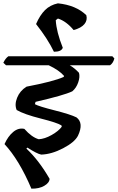

<svg xmlns="http://www.w3.org/2000/svg" viewBox="-30 -960 705 1150"><path d="M643 -623 655 -610Q648 -582 629 -569H388Q417 -552 443 -524Q450 -500 438.5 -466.5Q427 -433 403 -413Q353 -389 183 -350L179 -336Q202 -323 297 -299Q392 -275 428 -257Q473 -223 437 -147Q417 -108 348 -72Q279 -36 217 -34Q191 -39 134 -76L128 -70Q203 0 267 111Q266 135 235 153Q204 171 158 170Q85 -2 -3 -97Q18 -144 49.5 -170Q81 -196 116 -188Q160 -138 202 -126Q238 -128 279.5 -151.5Q321 -175 340 -201L338 -209Q313 -225 214 -250Q115 -275 70 -301Q56 -333 72.5 -374.5Q89 -416 129 -441Q291 -472 351 -499L354 -505Q325 -539 262 -569H6L-10 -584Q2 -610 20 -623ZM317 -849 304 -839Q308 -769 346 -674Q338 -650 293 -650Q256 -727 186 -816Q209 -869 239.5 -899.5Q270 -930 317 -940Q425 -929 487 -869Q495 -839 475.5 -815.5Q456 -792 411 -780Q367 -833 317 -849Z"/></svg>

Font: Tillana SemiBold
Style: Regular
Weight: 600
Designer: Lipi Raval (Devanagari, Latin), Jonny Pinhorn (Latin)
Foundry: Indian Type Foundry
Version: Version 2.003;PS 1.0;hotconv 1.0.79;makeotf.lib2.5.61930; tt